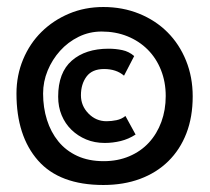

<svg xmlns="http://www.w3.org/2000/svg" viewBox="-20 -516 600 548"><path d="M275 -496Q330 -496 377 -477Q424 -458 458 -424Q492 -390 511 -343Q530 -296 530 -241Q530 -182 512 -135.5Q494 -89 460.5 -56Q427 -23 380 -5.5Q333 12 275 12Q150 12 88.5 -58Q27 -128 27 -249Q27 -301 46 -346.5Q65 -392 98.5 -425Q132 -458 177 -477Q222 -496 275 -496ZM453 -242Q453 -282 439.5 -316Q426 -350 401.5 -374.5Q377 -399 343.5 -412.5Q310 -426 270 -426Q235 -426 204.5 -411Q174 -396 151.5 -371Q129 -346 116 -314.5Q103 -283 103 -249Q103 -209 114 -174Q125 -139 146.5 -112.5Q168 -86 200.5 -71Q233 -56 276 -56Q316 -56 349 -70Q382 -84 405 -109Q428 -134 440.5 -168Q453 -202 453 -242ZM290 -377Q310 -377 329 -373Q348 -369 363 -356L334 -300Q312 -319 277 -319Q243 -319 227 -297.5Q211 -276 211 -244Q211 -214 232.5 -192Q254 -170 284 -170Q298 -170 312.5 -173Q327 -176 338 -185L367 -132Q347 -119 324.5 -113.5Q302 -108 279 -108Q250 -108 226 -118Q202 -128 184 -145.5Q166 -163 156 -187Q146 -211 146 -240Q146 -309 185 -343Q224 -377 290 -377Z"/></svg>

Font: PostBus
Style: Regular
Weight: 400
Designer: Peter Wiegel
Version: Version 1.001